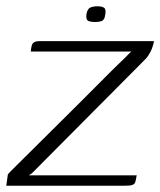

<svg xmlns="http://www.w3.org/2000/svg" viewBox="-26 -591 510 611"><path d="M66 -33H409Q407 -22 405.5 -15Q404 -8 400 -5Q396 -2 389 -1Q382 0 369 0H-6L-1 -36Q-1 -37 18 -56Q37 -75 69 -106.5Q101 -138 139.5 -176.5Q178 -215 218.5 -255Q259 -295 294 -330.5Q329 -366 355 -391Q369 -404 378.5 -414Q388 -424 392 -427H72Q73 -439 75 -446Q77 -453 82.5 -456.5Q88 -460 100 -460H464Q464 -459 462.5 -452.5Q461 -446 457.5 -436.5Q454 -427 447 -416Q440 -405 429 -395L76 -40ZM277 -521Q263 -521 255 -524.5Q247 -528 249 -545Q252 -563 261.5 -567Q271 -571 284 -571Q298 -571 305 -566.5Q312 -562 309 -545Q307 -528 298.5 -524.5Q290 -521 277 -521Z"/></svg>

Font: Genos Light
Style: Italic
Weight: 300
Italic angle: -8°
Designer: Robert E. Leuschke
Foundry: Robert E. Leuschke
Version: Version 1.010